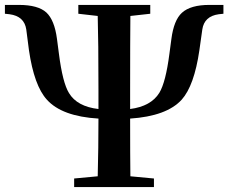

<svg xmlns="http://www.w3.org/2000/svg" viewBox="-22 -762 930 782"><path d="M888 -742V-706L869 -704Q810 -696 802 -642L790 -557Q769 -413 718 -356Q657 -289 508 -279Q508 -122 509 -44L605 -35V0H280V-35L376 -44Q379 -160 379 -279Q230 -288 169 -356Q117 -413 96 -557L85 -642Q77 -696 17 -704L-2 -706V-742H55Q133 -742 167 -711Q200 -680 210 -604L218 -543Q233 -425 259 -383Q292 -328 379 -318V-395Q379 -597 376 -697L297 -706V-742H590V-706L509 -697Q508 -598 508 -395V-318Q593 -329 627 -384Q653 -427 668 -543L676 -603Q686 -680 719 -710Q754 -742 831 -742Z"/></svg>

Font: Source Han Serif JP
Style: Bold
Weight: 700
Designer: Ryoko NISHIZUKA  (kana & ideographs); Frank Grießhammer (Latin, Greek & Cyrillic); Wenlong ZHANG  (bopomofo); Sandoll Co
Foundry: Adobe Systems Incorporated
Version: Version 1.000;PS 1;hotconv 16.6.53;makeotf.lib2.5.65590